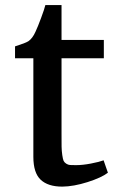

<svg xmlns="http://www.w3.org/2000/svg" viewBox="-20 -710 452 742"><path d="M108.9 -104V-484.9H38.1V-530.8Q78.6 -543.5 89.8 -550.8Q106 -562 117.2 -587.4Q126 -606 138.9 -640.9Q151.9 -675.8 155.3 -690.4H217.8V-555.7H381.3V-484.9H217.8V-192.9Q217.8 -160.2 218 -143.3Q218.3 -126.5 220.7 -110.4Q223.1 -94.2 225.8 -88.4Q228.5 -82.5 235.8 -77.6Q243.2 -72.8 250.7 -72.3Q258.3 -71.8 273.4 -71.8H273.9Q299.3 -71.8 331.1 -77.9Q362.8 -84 379.9 -90.3H380.4L397 -42.5Q372.1 -23.4 318.4 -6.3Q264.6 10.7 221.2 11.2H220.2Q165.5 11.2 137.2 -15.4Q108.9 -42 108.9 -104Z"/></svg>

Font: HaufeMerriweather
Style: Regular
Weight: 400
Designer: Eben Sorkin ( eben@eyebytes.com )
Foundry: Eben Sorkin
Version: Version 1.56